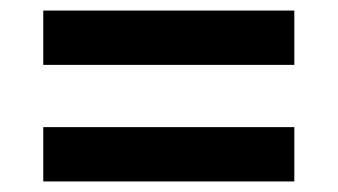

<svg xmlns="http://www.w3.org/2000/svg" viewBox="-20 -487 640 364"><path d="M538 -364V-467H62V-364ZM538 -143V-246H62V-143Z"/></svg>

Font: IBM Mono SemiBold
Style: Regular
Weight: 600
Monospace: yes
Designer: Mike Abbink, Paul van der Laan, Pieter van Rosmalen
Foundry: Bold Monday
Version: Version 2.3